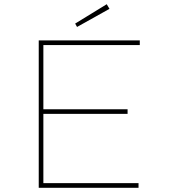

<svg xmlns="http://www.w3.org/2000/svg" viewBox="-20 -892 804 912"><path d="M164 0V-700H644V-678H186V-22H638V0ZM176 -351V-373H586V-351ZM346 -764 337 -780 487 -872 500 -850Z"/></svg>

Font: Lexend Mega Thin
Style: Regular
Weight: 250
Version: Version 1.007